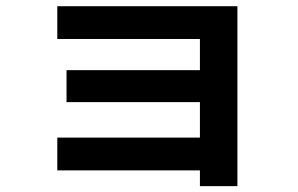

<svg xmlns="http://www.w3.org/2000/svg" viewBox="-20 -580 978 630"><path d="M636 -20.9H168V-128.5H636V-244.9H198.3V-349.8H636V-452.1H168V-559.6H759V30.8H636Z"/></svg>

Font: WEMIX Pretendard Variable
Style: Regular
Weight: 400
Designer: Base glyphs from Inter by Rasmus Andersson; Hangeul glyphs from Noto Sans CJK(Source Han Sans) by Jang Soo-young and Kan
Foundry: Kil Hyung-jin
Version: Version 1.000;Glyphs 3.2 (3208)